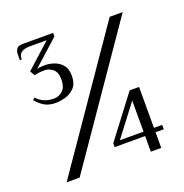

<svg xmlns="http://www.w3.org/2000/svg" viewBox="-123 -790 861 900"><g transform="rotate(-20 307.0 -340.0)"><path d="M58 0 513 -660H578L123 0ZM360 -100H478V-255ZM478 0V-78H326V-97L483 -304H530V-100H571V-78H530V0ZM140 -367Q105 -367 83 -380Q61 -393 42 -416L52 -425Q85 -389 136 -389Q163 -389 181.5 -407Q200 -425 200 -462Q200 -498 181 -513.5Q162 -529 142 -529Q131 -529 117 -528Q103 -527 89 -523L75 -547L198 -658H114Q87 -658 72 -648Q57 -638 57 -613H48V-643Q48 -657 55.5 -668.5Q63 -680 87 -680H238V-662L110 -547Q122 -550 134 -550.5Q146 -551 151 -551Q172 -551 195.5 -543Q219 -535 235.5 -515.5Q252 -496 252 -462Q252 -422 232 -401.5Q212 -381 185.5 -374Q159 -367 140 -367Z"/></g></svg>

Font: El Messiri
Style: Regular
Weight: 400
Designer: Mohamed Gaber
Foundry: Kief Type Foundry
Version: Version 2.020